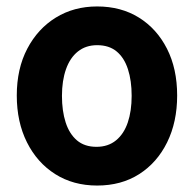

<svg xmlns="http://www.w3.org/2000/svg" viewBox="-20 -560 600 595"><path d="M281 15Q207 15 151 -20.5Q95 -56 63.5 -119Q32 -182 32 -264Q32 -347 64.5 -409Q97 -471 153 -505.5Q209 -540 281 -540Q355 -540 410.5 -505.5Q466 -471 497.5 -409Q529 -347 529 -264Q529 -182 498 -119Q467 -56 411.5 -20.5Q356 15 281 15ZM279 -105Q315 -105 339.5 -125Q364 -145 376 -180.5Q388 -216 388 -263Q388 -310 376.5 -345.5Q365 -381 341.5 -400.5Q318 -420 281 -420Q246 -420 221.5 -400.5Q197 -381 184.5 -345.5Q172 -310 172 -263Q172 -216 183.5 -180.5Q195 -145 218.5 -125Q242 -105 279 -105Z"/></svg>

Font: Ubuntu Sans Mono
Style: Regular
Weight: 400
Monospace: yes
Designer: Dalton Maag Ltd
Foundry: Dalton Maag Ltd
Version: Version 1.006